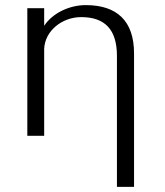

<svg xmlns="http://www.w3.org/2000/svg" viewBox="-20 -532 648 752"><path d="M438 200H505V-323C505 -449 439 -512 316 -512C252 -512 186 -481 153 -431V-500H87V0H153V-341C156 -411 223 -465 298 -465C391 -465 438 -416 438 -313Z"/></svg>

Font: Perun Light
Style: Regular
Weight: 300
Foundry: Copyright (c) Stefan Peev, Context Ltd, 2016
Version: Version 1.089